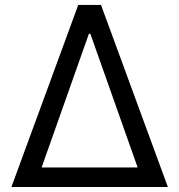

<svg xmlns="http://www.w3.org/2000/svg" viewBox="-20 -747 716 767"><path d="M25.6 0H650.6L383.5 -727.3H292.6ZM146.3 -78.1 335.2 -612.2H340.9L529.8 -78.1Z"/></svg>

Font: Karasuma Gothic
Style: Regular
Weight: 400
Designer: Rasmus Andersson, Ryoko Nishizuka
Foundry: Genbu
Version: Version 1.00